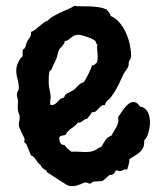

<svg xmlns="http://www.w3.org/2000/svg" viewBox="-20 -613 546 662"><path d="M477.1 -128.9V-125Q477.5 -111.3 472.9 -102.5Q468.3 -93.8 460.9 -87.4Q453.6 -81.1 444.3 -75.7Q435.1 -70.3 425.8 -64V-60.1Q425.8 -51.8 423.1 -44.2Q420.4 -36.6 418.9 -28.8H417Q409.7 -29.8 404.1 -26.4Q398.4 -22.9 393.1 -22.9Q388.7 -22.9 383.8 -25.9Q378.9 -24.9 377.4 -22.5Q376 -20 374.5 -17.1Q373 -14.2 370.1 -12Q367.2 -9.8 359.9 -9.8Q357.4 -9.8 354.2 -7.1Q351.1 -4.4 347.4 -1Q343.8 2.4 340.3 5.6Q336.9 8.8 335 9.8Q332.5 11.2 328.6 11.5Q324.7 11.7 320.1 12Q315.4 12.2 311 12.5Q306.6 12.7 303.2 13.2Q299.3 14.2 296.1 17.1Q293 20 290 20Q286.1 20 283 18.1Q279.8 16.1 275.9 16.1Q272.5 16.1 267.6 18.1Q262.7 20 256.8 22.5Q251 24.9 244.1 26.9Q237.3 28.8 230 28.8Q220.2 28.8 212.9 25.9Q212.4 25.9 207.3 22.7Q202.1 19.5 194.6 14.6Q187 9.8 178.2 4.2Q169.4 -1.5 161.6 -6.6Q153.8 -11.7 148.4 -15.1Q143.1 -18.6 142.1 -19L139.2 -25.9Q132.3 -28.8 127.2 -33.2Q122.1 -37.6 119.1 -44.9Q114.3 -47.9 110.8 -52.5Q107.4 -57.1 104 -62Q100.6 -66.9 96.7 -71Q92.8 -75.2 86.9 -77.1Q82.5 -86.9 78.6 -96.7Q74.7 -106.4 70.8 -116.2L64 -122.1Q63 -125 64 -127.7Q64.9 -130.4 64.9 -132.8Q64.9 -134.8 61.8 -141.1Q58.6 -147.5 54.9 -155Q51.3 -162.6 48.1 -169.9Q44.9 -177.2 44.9 -181.2Q44.9 -188.5 46.4 -195.3Q47.9 -202.1 47.9 -209Q47.9 -214.8 45.4 -220.5Q43 -226.1 42 -231.9Q40.5 -239.7 41.3 -248Q42 -256.3 42 -264.2Q42 -270 40 -275.9Q38.1 -281.7 38.1 -288.1Q38.1 -293.9 41.5 -298.8Q44.9 -303.7 44.9 -309.1Q44.9 -324.7 40.5 -340.1Q36.1 -355.5 36.1 -371.1Q36.1 -383.3 42.5 -397.5Q48.8 -411.6 58.1 -418.9V-441.9Q62.5 -442.9 64.7 -446.3Q66.9 -449.7 68.4 -454.1Q69.8 -458.5 71 -463.1Q72.3 -467.8 74.2 -471.2Q76.7 -475.6 79.1 -478.8Q81.5 -481.9 83.5 -485.1Q85.4 -488.3 86.4 -492.4Q87.4 -496.6 86.9 -502.9Q95.2 -505.9 102.1 -511.2Q108.9 -516.6 115.5 -522.5Q122.1 -528.3 129.2 -533.7Q136.2 -539.1 145 -542Q151.4 -550.3 166 -558.3Q180.7 -566.4 195.8 -573.2Q210.9 -580.1 222.7 -585.2Q234.4 -590.3 234.9 -592.8Q248.5 -591.3 263.2 -591.3Q277.8 -591.3 292.5 -590.8Q307.1 -590.3 321.3 -588.1Q335.4 -585.9 348.1 -580.1Q349.6 -577.1 351.8 -574.7Q354 -572.3 356 -570.1Q357.9 -567.9 359.4 -564.9Q360.8 -562 360.8 -558.1Q378.4 -551.3 391.8 -535.4Q405.3 -519.5 414.3 -499.8Q423.3 -480 427.7 -458.7Q432.1 -437.5 432.1 -419.9Q432.1 -414.6 429.9 -411.1Q427.7 -407.7 425.8 -402.8Q423.3 -398.4 423.8 -393.1Q424.3 -387.7 421.9 -383.8Q419.4 -376.5 414.6 -370.6Q409.7 -364.7 405.8 -357.9Q397 -337.4 387.2 -317.9Q377.4 -298.3 363.8 -279.8Q358.4 -272.9 351.1 -266.6Q343.8 -260.3 341.8 -251Q333 -251 328.1 -246.8Q323.2 -242.7 319.3 -238Q315.4 -233.4 310.5 -229.5Q305.7 -225.6 296.9 -226.1Q293 -219.2 288.8 -214.1Q284.7 -209 279.8 -203.1Q274.9 -203.1 271.7 -200.9Q268.6 -198.7 265.1 -196Q261.7 -193.4 257.8 -191.4Q253.9 -189.5 248 -189.9Q243.7 -183.6 237.8 -179Q231.9 -174.3 225.8 -169.9Q219.7 -165.5 214.4 -160.4Q209 -155.3 206.1 -147.9Q200.7 -146.5 193.6 -145.3Q186.5 -144 184.1 -138.2Q184.1 -128.9 188 -120.8Q191.9 -112.8 203.1 -112.8Q207 -105.5 213.4 -100.3Q219.7 -95.2 226.1 -89.8Q238.3 -90.8 250.5 -89.8Q262.7 -88.9 274.9 -88.9Q289.6 -88.9 297.9 -91.3Q306.2 -93.8 311.3 -96.9Q316.4 -100.1 320.1 -102.8Q323.7 -105.5 329.1 -106Q335.9 -118.2 343.3 -129.4Q350.6 -140.6 363.8 -145Q367.7 -152.3 372.6 -159.9Q377.4 -167.5 381.6 -175.5Q385.7 -183.6 387.5 -191.9Q389.2 -200.2 387.2 -209Q391.6 -214.8 397.2 -223.9Q402.8 -232.9 409.7 -241.2Q416.5 -249.5 424.1 -255.4Q431.6 -261.2 439.9 -261.2Q447.8 -261.2 453.6 -256.1Q459.5 -251 463.9 -245.1Q473.6 -243.7 480.2 -238Q486.8 -232.4 490.5 -224.9Q494.1 -217.3 495.6 -208.3Q497.1 -199.2 497.1 -190.9Q497.1 -175.8 492.4 -157.7Q487.8 -139.6 477.1 -128.9ZM315.9 -460.9Q313.5 -460.4 312.7 -461.7Q312 -462.9 311.5 -464.6Q311 -466.3 310.5 -468Q310.1 -469.7 309.1 -471.2Q306.6 -474.1 299.1 -478Q291.5 -481.9 282.5 -485.1Q273.4 -488.3 264.4 -490.7Q255.4 -493.2 251 -493.2Q241.2 -493.2 235.1 -489.7Q229 -486.3 224.1 -482.4Q219.2 -478.5 214.6 -475.1Q210 -471.7 203.1 -471.2Q203.1 -466.8 200.9 -462.9Q198.7 -459 195.6 -455.6Q192.4 -452.1 189.2 -448.7Q186 -445.3 184.1 -441.9Q180.2 -434.6 178.7 -426Q177.2 -417.5 173.8 -409.2Q169.9 -399.9 165.5 -391.8Q161.1 -383.8 158.2 -374L150.9 -367.2Q148.4 -357.9 148.2 -347.9Q147.9 -337.9 147.9 -328.1Q147.9 -315.4 150.9 -304Q153.8 -292.5 154.8 -279.8Q154.8 -275.4 153.8 -270.3Q152.8 -265.1 152.8 -259.8Q152.8 -257.3 153.1 -255.4Q153.3 -253.4 154.8 -251H157.2Q162.6 -250.5 166.5 -252.4Q170.4 -254.4 173.8 -257.3Q177.2 -260.3 180.2 -263.9Q183.1 -267.6 187 -271Q189.9 -273.4 193.4 -273.9Q196.8 -274.4 200.2 -276.9Q202.6 -279.3 203.1 -282Q203.6 -284.7 206.1 -287.1Q210.4 -291 217 -293.9Q223.6 -296.9 229 -299.8Q234.9 -302.7 239 -307.1Q243.2 -311.5 247.3 -315.9Q251.5 -320.3 256.3 -324Q261.2 -327.6 268.1 -329.1Q271 -332.5 275.4 -340.1Q279.8 -347.7 284.2 -356.4Q288.6 -365.2 292.2 -373.8Q295.9 -382.3 296.9 -387.2H298.8Q303.7 -387.2 306.4 -390.4Q309.1 -393.6 313 -396Q315.4 -401.4 316.2 -407Q316.9 -412.6 316.9 -418Q316.9 -429.2 315.2 -439.5Q313.5 -449.7 315.9 -460.9Z"/></svg>

Font: Margarine
Style: Regular
Weight: 400
Designer: Astigmatic (AOETI)
Foundry: Astigmatic (AOETI)
Version: Version 1.000